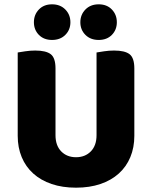

<svg xmlns="http://www.w3.org/2000/svg" viewBox="-20 -851 704 889"><path d="M332 18Q269 18 219 1Q169 -16 134 -47.5Q99 -79 80.5 -123.5Q62 -168 62 -222V-608Q74 -610 97 -613.5Q120 -617 143 -617Q193 -617 215 -600Q237 -583 237 -534V-225Q237 -177 263.5 -150Q290 -123 332 -123Q374 -123 400.5 -150Q427 -177 427 -225V-608Q439 -610 462 -613.5Q485 -617 508 -617Q558 -617 580 -600Q602 -583 602 -534V-222Q602 -168 583.5 -123.5Q565 -79 530 -47.5Q495 -16 445 1Q395 18 332 18ZM306 -748Q306 -713 282.5 -689.5Q259 -666 221 -666Q183 -666 160 -689.5Q137 -713 137 -748Q137 -783 160 -807Q183 -831 221 -831Q259 -831 282.5 -807Q306 -783 306 -748ZM521 -748Q521 -713 498 -689.5Q475 -666 437 -666Q399 -666 375.5 -689.5Q352 -713 352 -748Q352 -783 375.5 -807Q399 -831 437 -831Q475 -831 498 -807Q521 -783 521 -748Z"/></svg>

Font: Baloo Bhai 2 ExtraBold
Style: Regular
Weight: 800
Designer: Supriya Tembe, Noopur Datye and Ek Type
Foundry: Ek Type
Version: Version 1.640;PS 1.000;hotconv 16.6.51;makeotf.lib2.5.65220;